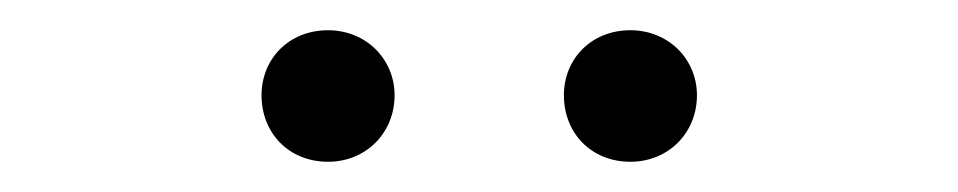

<svg xmlns="http://www.w3.org/2000/svg" viewBox="-20 -767 634 127"><path d="M197 -660C222 -660 241 -679 241 -704C241 -728 222 -747 197 -747C171 -747 153 -728 153 -704C153 -679 171 -660 197 -660ZM397 -660C422 -660 441 -679 441 -704C441 -728 422 -747 397 -747C371 -747 353 -728 353 -704C353 -679 371 -660 397 -660Z"/></svg>

Font: Noto Sans HK Light
Style: Regular
Weight: 300
Designer: Ryoko NISHIZUKA 西塚涼子 (kana, bopomofo & ideographs); Paul D. Hunt (Latin, Greek & Cyrillic); Sandoll Communications 산돌커뮤니
Foundry: Adobe
Version: Version 2.004;hotconv 1.0.118;makeotfexe 2.5.65603